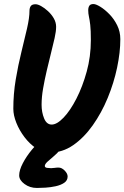

<svg xmlns="http://www.w3.org/2000/svg" viewBox="-20 -768 616 951"><path d="M289 -57Q289 -40 276 -24Q263 -8 245.5 6.5Q228 21 215 33Q202 45 202 54Q202 62 213.5 63.5Q225 65 233 65Q241 65 250.5 63.5Q260 62 270 62Q286 62 300.5 77Q315 92 315 106Q315 126 298 137.5Q281 149 255.5 154.5Q230 160 205 161.5Q180 163 163 163Q128 163 101.5 143.5Q75 124 75 101Q75 75 93 40.5Q111 6 138 -26.5Q165 -59 192 -80.5Q219 -102 237 -102Q254 -102 271.5 -88.5Q289 -75 289 -57ZM258 -635Q258 -613 250.5 -579.5Q243 -546 232.5 -504.5Q222 -463 211.5 -418Q201 -373 193.5 -330Q186 -287 186 -249Q186 -212 198.5 -181.5Q211 -151 236 -151Q262 -151 295 -185.5Q328 -220 358.5 -279.5Q389 -339 409.5 -413.5Q430 -488 430 -569Q430 -619 427 -644.5Q424 -670 420.5 -685.5Q417 -701 417 -717Q417 -731 422.5 -739.5Q428 -748 443 -748Q455 -748 477 -734.5Q499 -721 522 -697.5Q545 -674 560.5 -642.5Q576 -611 576 -574Q576 -509 560 -433Q544 -357 513.5 -283Q483 -209 439.5 -147.5Q396 -86 342.5 -49Q289 -12 226 -12Q191 -12 159 -33.5Q127 -55 101.5 -88.5Q76 -122 61 -159.5Q46 -197 46 -229Q46 -303 58 -374.5Q70 -446 86 -510.5Q102 -575 114 -627.5Q126 -680 126 -714Q126 -729 132.5 -738Q139 -747 156 -747Q167 -747 183.5 -738Q200 -729 217.5 -713Q235 -697 246.5 -677Q258 -657 258 -635Z"/></svg>

Font: Kalam Variable Light
Style: Regular
Weight: 300
Designer: Lipi Raval, Jonny Pinhorn
Foundry: Indian Type Foundry
Version: Version 3.000